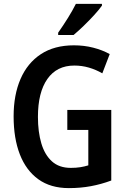

<svg xmlns="http://www.w3.org/2000/svg" viewBox="-20 -957 652 987"><path d="M326 -392H552V-29Q501 -10 447.5 0Q394 10 334 10Q240 10 177 -35.5Q114 -81 82 -163.5Q50 -246 50 -359Q50 -469 85.5 -551Q121 -633 190 -678.5Q259 -724 360 -724Q412 -724 459 -712Q506 -700 544 -679L506 -580Q473 -599 437 -609.5Q401 -620 362 -620Q272 -620 223.5 -551Q175 -482 175 -356Q175 -279 192.5 -220Q210 -161 247 -127.5Q284 -94 344 -94Q371 -94 393 -97.5Q415 -101 434 -107V-289H326ZM504 -928Q490 -908 464.5 -880Q439 -852 410 -824Q381 -796 358 -777H279V-789Q305 -826 329 -864.5Q353 -903 370 -937H504Z"/></svg>

Font: Noto Sans Condensed SemiBold
Style: Regular
Weight: 600
Width: 3
Designer: Monotype Design Team
Foundry: Monotype Imaging Inc.
Version: Version 2.013; ttfautohint (v1.8.4.7-5d5b)